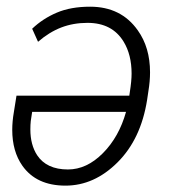

<svg xmlns="http://www.w3.org/2000/svg" viewBox="-20 -556 524 588"><path d="M256 -535.5Q351 -535.5 402 -463Q439.5 -410.5 439.5 -334.5Q439.5 -307 434.5 -277L430.5 -250Q411.5 -130 340 -58.8Q268.5 12.5 180.5 12.5Q91.5 12.5 48.5 -48.5Q17.5 -92.5 17.5 -158.5Q17.5 -184 22.5 -213L30.5 -263H376L377.5 -273.5Q383 -308 383 -330.5Q383 -388.5 358.5 -428.5Q323.5 -486 248 -486Q204.5 -486 167.5 -471.8Q130.5 -457.5 96.5 -428L78.5 -468Q111 -499 153.8 -517.2Q196.5 -535.5 256 -535.5ZM78.5 -213.5Q75.5 -196.5 74.2 -185.2Q73 -174 73 -159.5Q73 -113 93.5 -81Q122.5 -37 188 -37Q245.5 -37 295 -86.8Q344.5 -136.5 366 -213.5Z"/></svg>

Font: Roberto Sans Light
Style: Italic
Weight: 300
Italic angle: -11°
Designer: Google
Version: Version 1.00;June 11, 2020;FontCreator 12.0.0.2522 64-bit; t